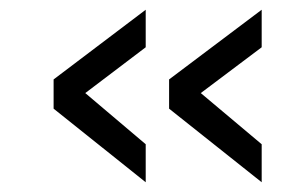

<svg xmlns="http://www.w3.org/2000/svg" viewBox="-20 -441 626 394"><path d="M279 -344 155 -250 279 -145V-67L90 -218V-278L279 -421ZM517 -344 392 -250 517 -145V-67L327 -218V-278L517 -421Z"/></svg>

Font: TypoPRO Titillium Text
Style: 400 wt
Weight: 400
Designer: Accademia di Belle Arti di Urbino and others
Foundry: Accademia di Belle Arti di Urbino and others.
Version: Version 25.000